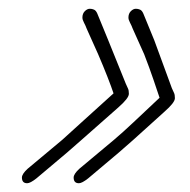

<svg xmlns="http://www.w3.org/2000/svg" viewBox="-20 -404 433 438"><path d="M185 -384Q190 -384 194.5 -382Q199 -380 202 -373L227 -312L267 -213Q270 -206 272 -202Q274 -198 274 -190Q274 -180 250 -159L165 -84L133 -56L63 3Q49 14 42 14Q30 14 30 1Q30 -7 43 -19L122 -85Q141 -102 170.5 -129Q200 -156 239 -191Q234 -206 225 -229Q216 -252 204 -280L178 -338Q175 -346 171.5 -352.5Q168 -359 168 -364Q168 -373 173.5 -378.5Q179 -384 185 -384ZM290 -384Q295 -384 299.5 -382Q304 -380 307 -373L332 -312L372 -203Q375 -196 377 -192Q379 -188 379 -180Q379 -170 355 -149L283 -84L251 -56L181 3Q167 14 160 14Q148 14 148 1Q148 -7 161 -19L240 -85Q259 -101 284.5 -125Q310 -149 344 -181Q339 -196 330 -222.5Q321 -249 309 -280L283 -338Q280 -346 276.5 -352.5Q273 -359 273 -364Q273 -373 278.5 -378.5Q284 -384 290 -384Z"/></svg>

Font: Oooh Baby
Style: Regular
Weight: 400
Designer: Robert E. Leuschke
Foundry: Robert E. Leuschke
Version: Version 1.011; ttfautohint (v1.8.3)